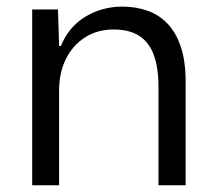

<svg xmlns="http://www.w3.org/2000/svg" viewBox="-20 -553 640 573"><path d="M76.1 0V-524.7H153L156.4 -415.7H161.6Q185.9 -474.3 235.8 -503.8Q285.7 -533.3 345.4 -533.3Q386.1 -533.3 420.6 -520.9Q455.1 -508.6 480.4 -481.9Q505.7 -455.1 519.9 -412.6Q534 -370.1 534 -309.4V0H453V-293.1Q453 -352 438.6 -390.1Q424.1 -428.1 394.6 -446.6Q365.1 -465 319 -465Q269.7 -465 233.1 -441Q196.4 -417 176.4 -376.4Q156.4 -335.7 156.4 -283.7V0Z"/></svg>

Font: Mona Sans ExtraLight
Style: Regular
Weight: 200
Designer: Deni Anggara
Foundry: GitHub
Version: Version 2.000